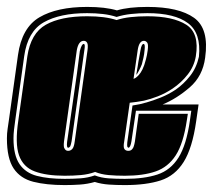

<svg xmlns="http://www.w3.org/2000/svg" viewBox="-26 -524 616 555"><path d="M161 11Q108 11 70.5 1.5Q33 -8 13.5 -37Q-6 -66 -6 -124Q-6 -138 -4 -151.5Q-2 -165 0 -179L26 -365Q37 -444 88 -474Q139 -504 226 -504Q278 -504 312 -494Q346 -504 400 -504Q491 -504 535 -472.5Q579 -441 567 -357Q560 -304 522.5 -271.5Q485 -239 444 -222H548L541 -173Q530 -96 505 -56Q480 -16 438.5 -2.5Q397 11 335 11Q310 11 288.5 9.5Q267 8 248 2Q227 8 205.5 9.5Q184 11 161 11ZM161 -7Q185 -7 206.5 -8.5Q228 -10 248 -17Q266 -10 287.5 -8.5Q309 -7 335 -7Q391 -7 429 -19.5Q467 -32 490 -68.5Q513 -105 523 -176L527 -204H367L354 -116Q351 -97 345 -97Q344 -97 342 -100Q341 -103 342 -113L357 -219Q378 -222 398 -228Q416 -233 438.5 -242Q461 -251 482 -265Q505 -281 523.5 -304.5Q542 -328 549 -360Q556 -428 517.5 -457Q479 -486 400 -486Q375 -486 352.5 -483.5Q330 -481 311 -475Q293 -481 271.5 -483.5Q250 -486 226 -486Q147 -486 100.5 -459.5Q54 -433 44 -362L18 -176Q16 -162 14.5 -149Q13 -136 13 -124Q13 -75 30.5 -49.5Q48 -24 81 -15.5Q114 -7 161 -7ZM161 -16Q108 -16 74.5 -28.5Q41 -41 29 -75Q17 -109 27 -176L53 -361Q63 -428 106.5 -452.5Q150 -477 226 -477Q278 -477 311 -466Q329 -472 351.5 -474.5Q374 -477 400 -477Q474 -477 512.5 -452.5Q551 -428 540 -361Q535 -332 516.5 -308.5Q498 -285 473 -268Q452 -254 430 -245.5Q408 -237 390 -233Q369 -229 349 -227L333 -115Q330 -99 333.5 -93.5Q337 -88 345 -88Q353 -88 357 -94Q361 -98 364 -115L375 -195H517L514 -176Q504 -109 482 -75Q460 -41 424 -28.5Q388 -16 335 -16Q309 -16 287.5 -18Q266 -20 249 -27Q230 -20 208 -18Q186 -16 161 -16ZM171 -88Q178 -88 183 -93.5Q188 -99 190 -115L227 -379Q229 -395 226 -400Q223 -406 216 -406Q201 -406 196 -379L159 -115Q157 -98 161 -94Q164 -88 171 -88ZM360 -296Q366 -298 370 -302Q375 -306 380.5 -314Q386 -322 391 -336Q393 -342 396 -353Q399 -364 401 -379Q403 -395 400 -400Q396 -406 390 -406Q376 -406 372 -379ZM171 -97Q166 -97 168 -114L187 -246Q192 -279 196.5 -312Q201 -345 205 -378V-377Q210 -397 216 -397Q221 -397 218 -380L181 -116Q180 -111 179 -107Q178 -103 177 -101Q174 -97 171 -97ZM368 -308 370 -321Q371 -326 372 -332Q373 -338 374 -345L380 -378Q383 -397 389 -397Q394 -397 392 -380Q391 -367 388.5 -356.5Q386 -346 384 -338Q381 -330 375.5 -319.5Q370 -309 368 -308Z"/></svg>

Font: Alumni Sans Collegiate One
Style: Italic
Weight: 400
Italic angle: -8°
Designer: Robert E. Leuschke
Foundry: Robert E. Leuschke
Version: Version 1.100